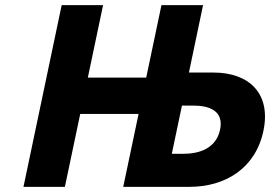

<svg xmlns="http://www.w3.org/2000/svg" viewBox="-20 -723 1061 741"><path d="M682.2 -315.5H726.4C789.3 -315.5 844.4 -294.3 829.4 -222.9C814.2 -150.6 750.2 -129.4 687.3 -129.4H643.1ZM289.6 -283.2H514.8L455.6 -1.9H456.5H616.3H711.5C848.3 -1.9 966 -72.4 996.6 -217.8C1027 -362.3 941.1 -443 804.3 -443H709.1L763.7 -703.1H762.9H603.9H603.1L544.3 -423.5H319L377.8 -703.1H218L70.6 -1.9H230.4Z"/></svg>

Font: Hussar
Style: BdOblTwo
Weight: 700
Foundry: Cannot Into Space Fonts
Version: Version 2.00